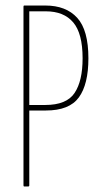

<svg xmlns="http://www.w3.org/2000/svg" viewBox="-20 -675 371 695"><path d="M68 0Q65 0 65 -4V-651Q65 -655 68 -655H144Q219 -655 259.5 -610.5Q300 -566 300 -464Q300 -370 265.5 -322.5Q231 -275 146 -275H86V-4Q86 0 82 0ZM86 -295H144Q221 -295 250 -338.5Q279 -382 279 -464Q279 -554 245 -594Q211 -634 146 -634H86Z"/></svg>

Font: Sofia Sans Extra Condensed Thin
Style: Regular
Weight: 250
Version: Version 4.100